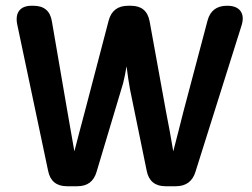

<svg xmlns="http://www.w3.org/2000/svg" viewBox="-20 -608 873 666"><path d="M212 38H248C283 38 305 22 315 -12L407 -319C411 -334 415 -355 419 -378C423 -347 427 -319 431 -298L489 -15C496 20 518 38 554 38H590C625 38 648 21 658 -12L818 -520C831 -561 812 -588 769 -588H767C732 -588 709 -571 700 -537L616 -220C605 -175 593 -130 581 -83C573 -130 565 -176 556 -220L499 -534C492 -571 470 -588 434 -588H424C389 -588 366 -571 357 -537L274 -220C262 -175 250 -130 238 -83L214 -220L160 -534C154 -571 132 -588 96 -588H89C50 -588 31 -564 40 -522L147 -15C154 20 176 38 212 38Z"/></svg>

Font: 寒蝉团圆体 Round
Style: Regular
Weight: 500
Designer: 寒蝉字型
Version: Version 2.700;Glyphs 3.1.1 (3135)